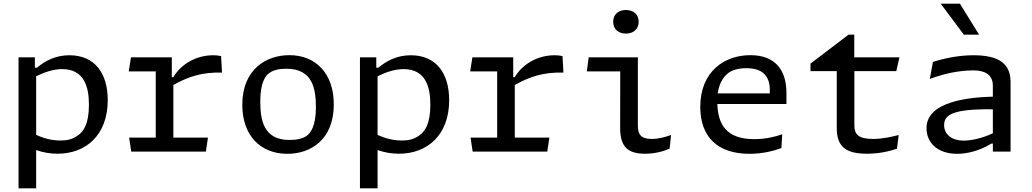

<svg xmlns="http://www.w3.org/2000/svg" viewBox="-20 -826 5620 1046"><path d="M567 -280.5C567 -426.5 496.5 -525 358 -525C283 -525 226.5 -495 181.5 -457.5H170V-513.5H81V200H177V-8.5C213.5 4.5 252.5 11.5 293.5 11.5C447.5 11.5 567 -89.5 567 -280.5ZM177 -91.5V-410.5C223.5 -433.5 272 -449.5 319 -449.5C437 -449.5 464.5 -355 464.5 -256C464.5 -147.5 433 -108 404 -88C375 -67.5 347.5 -60.5 310 -60.5C264.5 -60.5 220 -71 177 -91.5Z M916 -513.5H693.5L681.5 -437H828.5V-76.5H683.5L695 0H1101.5L1113 -76.5H924.5V-363C1007.5 -409.5 1082.5 -433.5 1189.5 -430.5L1184.5 -520.5C1170.5 -523.5 1157 -525 1142.5 -525C1050 -525 968.5 -479 924 -405.5H916Z M1545.5 12C1673.5 12 1798.5 -66 1798.5 -257C1798.5 -428.5 1698 -525.5 1556.5 -525.5C1430 -525.5 1300 -448 1300 -255.5C1300 -85 1401.5 12 1545.5 12ZM1557.5 -63.5C1414.5 -63.5 1398 -173 1398 -274.5C1398 -376.5 1426 -414 1448.5 -429C1470.5 -444.5 1499.5 -451.5 1540.5 -451.5C1684 -451.5 1701 -341.5 1701 -241C1701 -138.5 1671.5 -100.5 1650 -85.5C1628.5 -71 1598.5 -63.5 1557.5 -63.5Z M2427 -280.5C2427 -426.5 2356.5 -525 2218 -525C2143 -525 2086.5 -495 2041.5 -457.5H2030V-513.5H1941V200H2037V-8.5C2073.5 4.5 2112.5 11.5 2153.5 11.5C2307.5 11.5 2427 -89.5 2427 -280.5ZM2037 -91.5V-410.5C2083.5 -433.5 2132 -449.5 2179 -449.5C2297 -449.5 2324.5 -355 2324.5 -256C2324.5 -147.5 2293 -108 2264 -88C2235 -67.5 2207.5 -60.5 2170 -60.5C2124.5 -60.5 2080 -71 2037 -91.5Z M2776 -513.5H2553.5L2541.5 -437H2688.5V-76.5H2543.5L2555 0H2961.5L2973 -76.5H2784.5V-363C2867.5 -409.5 2942.5 -433.5 3049.5 -430.5L3044.5 -520.5C3030.5 -523.5 3017 -525 3002.5 -525C2910 -525 2828.5 -479 2784 -405.5H2776Z M3358.5 -130.5C3358.5 -29.5 3396 11.5 3495 11.5C3549.5 11.5 3595 -2 3628 -16L3636 -90.5C3610.5 -81.5 3569 -69 3531.5 -69C3470.5 -69 3455 -94.5 3455 -143.5V-513.5H3187L3177 -437H3359ZM3390 -643C3431 -643 3459.5 -667.5 3459.5 -707.5C3459.5 -747.5 3431 -771.5 3390 -771.5C3349 -771.5 3320.5 -747.5 3320.5 -707.5C3320.5 -667.5 3349 -643 3390 -643Z M3949.5 -429.5C3968 -443 3999.5 -454.5 4045.5 -454.5C4132.5 -454.5 4174 -414.5 4174 -333.5L4173.5 -317H3890C3899 -381.5 3928.5 -414 3949.5 -429.5ZM3795 -243.5C3795 -82 3887.5 12 4063.5 12C4138.5 12 4199.5 -5.5 4237 -19.5L4241.5 -94.5C4202.5 -80.5 4150 -68 4089.5 -68C3933.5 -68 3891.5 -152 3888 -259.5H4264.5V-319.5C4264.5 -433.5 4212.5 -525.5 4068 -525.5C3925.5 -525.5 3795 -435.5 3795 -243.5Z M4395.5 -438.5H4538.5V-130.5C4538.5 -29.5 4584 11.5 4703 11.5C4771 11.5 4825 -2 4866.5 -16L4876 -90.5C4842 -81.5 4786.5 -69 4737 -69C4655.5 -69 4634.5 -94.5 4634.5 -143.5V-438.5H4863L4880 -513.5H4634V-637H4602.5L4395.5 -479.5Z M5485.5 0V-379C5485.5 -478 5423.5 -525 5283 -525C5203.5 -525 5124.5 -508.5 5062.5 -488.5L5045.5 -396C5130.5 -427.5 5210.5 -442.5 5283 -442.5C5343.5 -442.5 5389 -421 5389 -359V-299.5C5253.5 -296 5027.5 -272 5027.5 -128C5027.5 -50.5 5085 12 5195 12C5243 12 5312 -1.5 5380.5 -43.5H5389V0ZM5314 -637 5209.5 -806H5105L5231 -637ZM5123.5 -144.5C5123.5 -174.5 5136.5 -199.5 5189 -214.5C5242.5 -230 5330 -231.5 5389 -230.5V-100C5333 -73.5 5273 -60 5230.5 -60C5163 -60 5123.5 -95.5 5123.5 -144.5Z"/></svg>

Font: Monaspace Argon
Style: Regular
Weight: 400
Designer: Riley Cran & the Lettermatic Team
Foundry: Lettermatic
Version: Version 1.200 (Monaspace Argon)